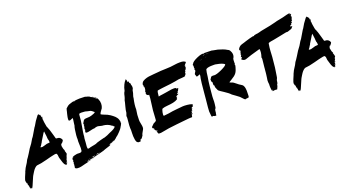

<svg xmlns="http://www.w3.org/2000/svg" viewBox="-84 -1428 3991 2202"><g transform="rotate(-20 1911.5 -327.5)"><path d="M398.1 -649.5Q397.1 -646.7 393.3 -645.7Q393.3 -648.6 396.2 -650.5Q396.2 -650.5 397.1 -650.5ZM514.3 -252.4ZM517.1 -255.2Q516.2 -254.3 514.3 -252.4V-254.3Q514.3 -254.3 515.2 -256.2Q516.2 -256.2 517.1 -255.2ZM512.4 -70.5Q513.3 -69.5 513.3 -67.6H511.4Q511.4 -68.6 512.4 -70.5ZM496.2 -18.1ZM496.2 -17.1Q496.2 -17.1 496.2 -17.1ZM495.2 -24.8Q496.2 -23.8 496.2 -21Q496.2 -18.1 496.2 -17.1H494.3L495.2 -19Q496.2 -23.8 495.2 -24.8ZM496.2 -17.1ZM12.4 112.4ZM12.4 112.4Q13.3 112.4 13.3 110.5Q14.3 112.4 12.4 112.4ZM0 108.6Q3.8 106.7 4.8 106.7Q4.8 107.6 4.3 108.1Q3.8 108.6 2.9 109.5L1.9 110.5ZM521.9 -168.6Q519 -168.6 517.1 -166.7Q527.6 -139 529.5 -121.9Q516.2 -111.4 521 -99L519 -98.1L518.1 -101.9Q509.5 -95.2 518.1 -91.4Q518.1 -90.5 515.2 -88.1Q512.4 -85.7 512.4 -82.9Q508.6 -84.8 510.5 -83.8Q507.6 -79 509 -70Q510.5 -61 509.5 -59Q506.7 -58.1 502.9 -68.6Q499 -65.7 499.5 -62.4Q500 -59 502.4 -53.8Q504.8 -48.6 504.8 -46.7Q500 -45.7 498.1 -47.6Q503.8 -30.5 502.9 -29.5L501.9 -28.6Q498.1 -37.1 491.4 -41Q497.1 -31.4 491.4 -18.1Q490.5 -17.1 490.5 -11.4Q490.5 -6.7 484.8 -9.5Q482.9 -10.5 483.3 -10Q483.8 -9.5 483.3 -8.1Q482.9 -6.7 482.9 -5.7Q469.5 -10.5 459.5 -29Q449.5 -47.6 441.4 -78.1Q433.3 -108.6 430.5 -114.3Q428.6 -121.9 428.6 -131Q428.6 -140 427.1 -147.6Q425.7 -155.2 420 -164.8Q411.4 -168.6 398.1 -166.7Q384.8 -164.8 361.9 -159Q339 -153.3 337.1 -153.3Q322.9 -149.5 284.8 -139.5Q246.7 -129.5 217.1 -123.8Q187.6 -118.1 162.9 -116.2Q157.1 -114.3 151.9 -111Q146.7 -107.6 141.9 -103.8Q137.1 -100 131.4 -93.8Q125.7 -87.6 121.9 -83.3Q118.1 -79 112.9 -71Q107.6 -62.9 104.8 -58.6Q101.9 -54.3 96.2 -44.8Q90.5 -35.2 89 -32.9Q87.6 -30.5 81.9 -21Q76.2 -11.4 76.2 -9.5Q66.7 8.6 50 51Q33.3 93.3 21 112.4V111.4Q21 110.5 21 109.5Q20 112.4 18.1 112.4Q21 107.6 18.1 106.7Q17.1 107.6 15.2 107.6Q15.2 101.9 15.2 102.9H13.3Q12.4 102.9 12.4 106.7L11.4 110.5Q7.6 110.5 7.6 112.4Q3.8 110.5 6.7 107.6Q9.5 104.8 9.5 101.9Q4.8 105.7 1 106.7Q-1 101 1.9 94.3Q-1.9 94.3 -1 98.1Q-3.8 97.1 -1 83.8Q-2.9 83.8 -3.8 83.8Q-1.9 81.9 -1.9 78.1Q-1.9 77.1 -3.8 79L-5.7 80Q-7.6 79 -4.3 73.3Q-1 67.6 -4.8 66.7Q-4.8 68.6 -5.7 69.5Q-6.7 70.5 -8.6 70.5Q-8.6 69.5 -7.6 69Q-6.7 68.6 -6.7 67.6Q-7.6 65.7 -9.5 67.6Q-9.5 63.8 -7.6 61Q-7.6 60 -9 60.5Q-10.5 61 -10.5 60Q-10.5 57.1 -11.9 49.5Q-13.3 41.9 -9.5 37.1L-11.4 38.1Q-13.3 39 -13.3 38.1V34.3Q-15.2 34.3 -18.1 37.1Q-19 35.2 -18.1 31.4L-17.1 30.5Q-21 29.5 -21 21Q-21 12.4 -21.9 12.4Q-33.3 9.5 4.8 -76.2Q11.4 -89.5 10.5 -92.4Q32.4 -141.9 46.7 -160Q62.9 -181.9 79 -217.1Q94.3 -236.2 119.5 -276.7Q144.8 -317.1 151.4 -328.6L185.7 -375.2L215.2 -424.8Q219 -430.5 220 -430.5L230.5 -444.8Q256.2 -485.7 257.1 -489.5Q261.9 -496.2 273.8 -517.6Q285.7 -539 294.3 -548.6L324.8 -600Q347.6 -630.5 351.4 -636.2Q363.8 -656.2 374.3 -661.9Q373.3 -656.2 374.3 -655.2Q375.2 -656.2 376.7 -660Q378.1 -663.8 381.9 -662.9Q381.9 -657.1 381.9 -656.2Q381.9 -655.2 383.3 -653.3Q384.8 -651.4 388.6 -653.3Q391.4 -648.6 391.4 -645.7Q390.5 -642.9 390.5 -641.9Q392.4 -641 395.2 -642.9H397.1Q397.1 -638.1 398.1 -638.1Q399 -639 401 -640Q401 -635.2 400 -631.4L399 -630.5Q398.1 -629.5 398.6 -627.6Q399 -625.7 401 -622.9Q402.9 -620 402.9 -619Q401.9 -618.1 401 -617.1Q406.7 -615.2 407.6 -621.9H408.6H409.5Q407.6 -606.7 402.9 -584.8Q403.8 -585.7 405.7 -588.6L406.7 -590.5Q405.7 -578.1 409 -553.8Q412.4 -529.5 416.2 -510.5L420 -492.4L427.6 -478.1Q428.6 -476.2 429 -473.8Q429.5 -471.4 430 -469.5Q430.5 -467.6 430.5 -466.7Q433.3 -464.8 441.4 -438.6Q449.5 -412.4 457.6 -383.3Q465.7 -354.3 466.7 -351Q467.6 -347.6 468.6 -343.8Q469.5 -340 470 -338.1Q470.5 -336.2 471.9 -334.3Q473.3 -332.4 476.2 -331.4Q479 -330.5 483.8 -330.5Q501 -330.5 510.5 -325.7Q533.3 -314.3 540 -289.5Q541 -286.7 533.3 -276.2L532.4 -274.3L531.4 -272.4L529.5 -270.5Q520 -258.1 518.1 -257.1Q517.1 -259 513.3 -259Q511.4 -250.5 509.5 -249.5Q501 -247.6 505.7 -235.2Q503.8 -234.3 501.9 -234.3Q502.9 -231.4 508.6 -201Q509.5 -195.2 511.4 -190Q513.3 -184.8 516.7 -178.6Q520 -172.4 521.9 -168.6ZM386.7 -345.7H385.7Q383.8 -349.5 382.9 -355.7Q381.9 -361.9 381.4 -367.6Q381 -373.3 380.5 -379.5Q380 -385.7 380 -389.5V-392.4L375.2 -429.5Q373.3 -445.7 372.4 -455.2Q369.5 -454.3 361 -442.4Q352.4 -430.5 345.7 -417.1L338.1 -404.8Q314.3 -363.8 306.7 -354.3L307.6 -352.4Q303.8 -346.7 295.7 -334.3Q287.6 -321.9 283.8 -314.3Q282.9 -312.4 280.5 -310.5Q278.1 -308.6 276.7 -306.7Q275.2 -304.8 273.8 -301.9Q272.4 -299 272.4 -296.2Q288.6 -293.3 298.1 -294.8Q307.6 -296.2 326.7 -302.4Q345.7 -308.6 353.3 -310.5Q359 -311.4 364.3 -311.4Q369.5 -311.4 372.9 -311.9Q376.2 -312.4 379 -312.4Q381.9 -312.4 383.8 -312.9Q385.7 -313.3 387.1 -313.8Q388.6 -314.3 389.5 -315.2Q390.5 -316.2 389 -329Q387.6 -341.9 386.7 -345.7ZM401 -611.4Q401 -613.3 401.9 -615.2H401Q400 -613.3 400 -611.4ZM426.7 -474.3Q426.7 -471.4 428.6 -471.4Q427.6 -473.3 426.7 -474.3ZM476.2 -11.4V-13.3Q475.2 -15.2 475.2 -16.2Q474.3 -18.1 472.4 -16.2ZM483.8 -12.4Q487.6 -13.3 484.8 -17.1H480Q480 -14.3 483.8 -12.4Z M1035.2 -634.3Q1036.2 -636.2 1033.3 -636.2Q1034.3 -635.2 1035.2 -634.3ZM992.4 -657.1Q993.3 -656.2 994.3 -656.2Q994.3 -657.1 992.4 -657.1ZM999 -652.4Q998.1 -653.3 997.1 -654.3Q998.1 -653.3 999 -652.4ZM1014.3 -642.9 1012.4 -643.8Q1012.4 -643.8 1014.3 -642.9ZM1033.3 -637.1H1031.4Q1031.4 -637.1 1033.3 -636.2ZM1001.9 -652.4H1001Q1001 -652.4 1001.9 -651.4ZM982.9 -660Q981 -661.9 980 -661Q981 -661 982.9 -660ZM1235.2 -243.8H1236.2Q1236.2 -244.8 1236.2 -245.7ZM1237.1 -248.6Q1237.1 -248.6 1237.1 -246.7H1236.2ZM1137.1 -240Q1137.1 -239 1141 -235.7Q1144.8 -232.4 1144.8 -231.4Q1143.8 -232.4 1141.4 -234.8Q1139 -237.1 1138.1 -237.1ZM1061 -607.6Q1061.9 -607.6 1061 -608.6Q1061 -608.6 1061 -607.6ZM1063.8 -607.6Q1061 -607.6 1061 -610.5Q1062.9 -609.5 1063.8 -607.6ZM1031.4 -637.1H1029.5Q1028.6 -638.1 1027.6 -639Q1026.7 -640 1025.7 -641Q1032.4 -641 1031.4 -637.1ZM1067.6 -601.9Q1064.8 -601.9 1065.7 -604.8Q1068.6 -603.8 1067.6 -601.9ZM1065.7 -605.7Q1065.7 -605.7 1064.8 -605.7L1063.8 -606.7Q1063.8 -604.8 1065.7 -605.7ZM795.2 30.5H796.2V28.6Q793.3 28.6 787.6 30.5Q790.5 34.3 795.2 30.5ZM801.9 27.6Q801.9 27.6 801 28.6V29.5Q802.9 29.5 803.8 29.5V28.6Q802.9 27.6 801.9 27.6ZM781 30.5Q781 30.5 780 30.5Q779 31.4 779 32.4Q779 32.4 784.8 31.4V30.5Q783.8 29.5 782.9 30Q781.9 30.5 781 30.5ZM816.2 26.7Q811.4 27.6 810.5 25.7Q815.2 25.7 819 23.8L817.1 24.8ZM842.9 18.1Q847.6 18.1 848.6 17.1L845.7 16.2ZM1042.9 -630.5 1043.8 -629.5Q1045.7 -628.6 1045.7 -626.7Q1043.8 -626.7 1042.9 -630.5ZM1039 -632.4Q1043.8 -632.4 1042.9 -630.5Q1040 -628.6 1039 -632.4ZM1017.1 -641.9Q1017.1 -641.9 1018.1 -641ZM769.5 32.4Q770.5 33.3 772.9 32.4Q775.2 31.4 776.2 31.4Q775.2 30.5 773.3 30.5Q770.5 32.4 769.5 32.4ZM1015.2 -642.9Q1015.2 -642.9 1017.1 -641.9ZM1034.3 -55.2Q1053.3 -64.8 1054.3 -63.8Q1043.8 -57.1 1034.3 -55.2ZM1062.9 -64.8Q1068.6 -70.5 1073.3 -70.5Q1069.5 -66.7 1062.9 -64.8ZM1134.3 -110.5 1135.2 -111.4H1133.3Q1133.3 -111.4 1133.3 -110.5ZM1157.1 -129.5Q1157.1 -130.5 1158.1 -130.5Q1158.1 -130.5 1157.1 -129.5ZM1161.9 -133.3H1162.9Q1162.9 -134.3 1161.9 -134.3ZM1153.3 -124.8Q1153.3 -125.7 1153.3 -126.7H1152.4Q1152.4 -126.7 1153.3 -124.8ZM1159 -131.4H1160Q1160 -131.4 1160 -132.4ZM565.7 12.4Q559 11.4 566.7 7.6Q568.6 6.7 570.5 5.7Q569.5 3.8 568.6 5.7Q567.6 0 568.1 -1.4Q568.6 -2.9 571 -6.2Q573.3 -9.5 574.3 -11.4Q573.3 -12.4 570.5 -11.4Q570.5 -11.4 570.5 -12.4Q570.5 -13.3 569.5 -13.3Q567.6 -13.3 565.7 -16.2Q570.5 -19 566.7 -21.9Q575.2 -26.7 576.2 -30.5H571.4Q570.5 -38.1 569.5 -38.1Q567.6 -41 568.6 -42.4Q569.5 -43.8 572.4 -42.9Q572.4 -45.7 569.5 -52.4Q572.4 -52.4 574.3 -52.9Q576.2 -53.3 577.1 -55.2Q573.3 -57.1 573.3 -59Q574.3 -59 579 -60.5Q583.8 -61.9 586.7 -63.3Q589.5 -64.8 590.5 -65.7Q581.9 -67.6 583.8 -71.4Q589.5 -70.5 603.3 -75.7Q617.1 -81 623.8 -80Q631.4 -83.8 644.3 -83.8Q657.1 -83.8 668.1 -82.9Q679 -81.9 688.6 -86.2Q698.1 -90.5 700 -101Q704.8 -124.8 701.9 -171.4Q699 -218.1 702.9 -241Q701 -253.3 703.8 -287.6Q706.7 -321.9 712.4 -355.2Q718.1 -388.6 722.9 -397.1Q723.8 -409.5 727.1 -431Q730.5 -452.4 732.4 -467.1Q734.3 -481.9 733.3 -487.6Q725.7 -485.7 716.2 -480.5Q706.7 -475.2 699.5 -473.3Q692.4 -471.4 681.9 -472.4Q679 -479 678.6 -487.6Q678.1 -496.2 680 -506.7Q681.9 -517.1 683.3 -525.7Q684.8 -534.3 687.6 -545.2Q690.5 -556.2 691.4 -561Q694.3 -566.7 695.7 -577.1Q697.1 -587.6 699 -592.4Q705.7 -611.4 704.8 -613.3Q708.6 -616.2 717.6 -625.2Q726.7 -634.3 733.8 -639Q741 -643.8 749.5 -647.6Q797.1 -665.7 823.8 -665.7Q816.2 -664.8 801 -656.2Q804.8 -656.2 815.2 -660Q825.7 -663.8 826.7 -665.7Q839 -668.6 883.8 -670.5Q893.3 -671.4 912.9 -669.5Q932.4 -667.6 943.8 -668.6Q949.5 -669.5 958.1 -665.2Q966.7 -661 972.4 -661.9V-661Q977.1 -661.9 1004.8 -648.6Q1002.9 -645.7 1010 -641.9Q1017.1 -638.1 1021.9 -637.1Q1021.9 -638.1 1020.5 -639Q1019 -640 1018.1 -641Q1021 -639 1028.1 -633.8Q1035.2 -628.6 1040 -625.7L1041 -627.6Q1041.9 -621.9 1046.2 -621.4Q1050.5 -621 1050.5 -618.1Q1050.5 -618.1 1047.6 -618.1Q1050.5 -617.1 1057.1 -610Q1063.8 -602.9 1063.8 -600Q1063.8 -600 1062.9 -600Q1064.8 -600 1066.7 -597.1Q1066.7 -599 1066.7 -601Q1067.6 -601 1072.4 -597.1Q1068.6 -604.8 1058.1 -614.3Q1058.1 -614.3 1058.1 -613.3Q1058.1 -612.4 1057.1 -612.4Q1059 -613.3 1061 -610.5Q1061 -610.5 1059 -609.5L1058.1 -610.5L1057.1 -612.4Q1055.2 -611.4 1053.3 -613.3Q1054.3 -613.3 1054.3 -615.2L1056.2 -613.3Q1056.2 -614.3 1056.2 -615.2Q1056.2 -615.2 1056.2 -615.2H1057.1Q1057.1 -615.2 1056.2 -616.2Q1056.2 -616.2 1055.2 -616.2Q1054.3 -615.2 1052.4 -615.7Q1050.5 -616.2 1050.5 -618.1Q1052.4 -618.1 1055.2 -616.2Q1048.6 -621.9 1045.7 -626.7Q1071.4 -615.2 1084.3 -587.6Q1097.1 -560 1096.7 -531Q1096.2 -501.9 1084.8 -478.1Q1081 -472.4 1072.4 -461Q1063.8 -449.5 1057.1 -439Q1050.5 -428.6 1048.6 -418.1Q1058.1 -410.5 1081 -401.9Q1103.8 -393.3 1121 -385.7Q1156.2 -367.6 1176.2 -350.5Q1191.4 -338.1 1198.1 -331.9Q1204.8 -325.7 1214.3 -312.9Q1223.8 -300 1227.6 -287.6Q1232.4 -274.3 1233.3 -266.7Q1234.3 -259 1233.3 -252.4Q1232.4 -245.7 1232.4 -241.9H1234.3Q1234.3 -238.1 1231.4 -233.3Q1228.6 -228.6 1226.7 -225.7Q1224.8 -222.9 1225.7 -221.9Q1221.9 -217.1 1217.6 -209Q1213.3 -201 1210 -195.2Q1206.7 -189.5 1199.5 -180Q1192.4 -170.5 1183.8 -161.9L1173.3 -150.5Q1162.9 -139 1148.6 -126.2Q1134.3 -113.3 1126.7 -109.5L1125.7 -108.6Q1121.9 -105.7 1121 -102.9Q1094.3 -80 1079 -73.3Q1081 -79 1088.6 -81L1082.9 -80Q1097.1 -87.6 1099 -90.5Q1092.4 -87.6 1081.4 -81.4Q1070.5 -75.2 1060.5 -70Q1050.5 -64.8 1042.9 -63.8Q1046.7 -62.9 1046.7 -66.7Q1038.1 -65.7 1024.8 -55.2Q1027.6 -55.2 1032.4 -55.2V-54.3Q1026.7 -55.2 1023.8 -49.5Q1033.3 -53.3 1038.1 -53.3V-52.4Q1026.7 -42.9 999 -35.7Q971.4 -28.6 961.9 -23.8Q944.8 -14.3 884.8 0Q869.5 4.8 810 18.6Q750.5 32.4 750.5 30.5Q730.5 29.5 721 39Q718.1 39 717.1 39V40Q725.7 41.9 741.4 36.7Q757.1 31.4 764.8 34.3Q757.1 39 739.5 41.4Q721.9 43.8 715.2 46.7Q730.5 46.7 730.5 47.6Q721.9 47.6 693.3 55.2Q664.8 62.9 639 69Q613.3 75.2 589 72.9Q564.8 70.5 561 56.2Q561.9 54.3 562.4 51.9Q562.9 49.5 563.3 48.1Q563.8 46.7 564.3 43.8Q564.8 41 565.7 39Q563.8 39 561.9 38.1Q561.9 36.2 563.3 34.8Q564.8 33.3 565.7 31.9Q566.7 30.5 567.6 30.5Q562.9 29.5 566.7 26.7Q561.9 21.9 569.5 16.2Q563.8 16.2 565.7 12.4ZM1079 -585.7Q1079 -586.7 1077.1 -588.6Q1077.1 -585.7 1079 -585.7ZM568.6 2.9Q569.5 3.8 570.5 3.8ZM570.5 1Q571.4 1 571.4 1.9Q571.4 1.9 570.5 1ZM670.5 45.7V44.8Q672.4 43.8 673.3 44.8Q672.4 46.7 670.5 45.7ZM683.8 43.8V42.9Q684.8 41.9 684.8 42.9Q685.7 44.8 683.8 43.8ZM690.5 49.5V48.6L695.2 49.5Q693.3 50.5 690.5 49.5ZM698.1 41Q697.1 42.9 695.2 43.8Q692.4 42.9 693.3 40ZM693.3 27.6Q695.2 26.7 698.1 26.7Q696.2 28.6 693.3 27.6ZM699 41Q700 41 703.8 40Q703.8 40 708.6 39Q710.5 40 710.5 41Q701.9 48.6 699 41ZM703.8 26.7Q710.5 28.6 712.4 23.8Q710.5 24.8 707.6 24.8Q703.8 25.7 703.8 26.7ZM712.4 41V39H715.2Q715.2 41 712.4 41ZM734.3 21.9Q728.6 23.8 726.7 23.8Q729.5 20 734.3 21ZM738.1 22.9Q740 21.9 743.3 21Q746.7 20 748.6 18.1Q739 18.1 737.1 22.9ZM1032.4 -291.4 1029.5 -292.4Q1030.5 -291.4 1032.4 -290.5ZM926.7 -666.7Q931.4 -667.6 935.2 -666.7Q931.4 -663.8 926.7 -665.7ZM881.9 -667.6Q887.6 -669.5 891.4 -668.6V-667.6Q886.7 -667.6 881.9 -667.6ZM869.5 -665.7Q872.4 -670.5 879 -668.6Q876.2 -663.8 869.5 -665.7ZM865.7 -667.6Q866.7 -668.6 867.6 -667.6Q867.6 -665.7 865.7 -666.7ZM855.2 -665.7H857.1Q855.2 -661 850.5 -664.8Q851.4 -664.8 852.9 -665.2Q854.3 -665.7 855.2 -665.7ZM843.8 -664.8 845.7 -663.8Q844.8 -663.8 843.8 -662.9ZM794.3 -654.3 800 -655.2Q800 -654.3 796.2 -653.3Q792.4 -652.4 791.4 -653.3ZM755.2 20Q756.2 19 758.1 19Q760 19 761.9 19Q764.8 18.1 764.8 17.1Q757.1 11.4 754.3 20ZM766.7 16.2Q765.7 16.2 764.8 15.2Q768.6 13.3 773.3 14.3Q770.5 16.2 766.7 16.2ZM820 7.6Q819 9.5 816.2 9.5Q820 10.5 823.8 7.6V6.7Q825.7 6.7 824.8 5.7Q814.3 0 776.2 14.3Q790.5 10.5 798.1 11.4Q798.1 12.4 798.1 13.3Q801 13.3 810 10.5Q819 7.6 820 7.6ZM792.4 7.6Q793.3 3.8 800 5.7Q797.1 8.6 792.4 7.6ZM811.4 2.9Q811.4 1 814.3 1.9ZM828.6 4.8Q831.4 4.8 833.3 5.7L832.4 6.7Q831.4 7.6 830.5 7.6Q829.5 7.6 828.6 4.8ZM828.6 0Q834.3 -3.8 840 -2.9V-1.9Q838.1 -1.9 834.8 -0.5Q831.4 1 828.6 0ZM830.5 3.8Q830.5 -1 841 0Q838.1 5.7 830.5 3.8ZM835.2 5.7Q836.2 5.7 837.1 5.7L838.1 6.7Q838.1 6.7 841.9 3.8Q838.1 2.9 835.2 5.7ZM860 -6.7Q860 -5.7 855.2 -3.3Q850.5 -1 846.2 0.5Q841.9 1.9 841 2.9Q843.8 2.9 853.3 1.9Q854.3 0 850.5 0Q868.6 -1.9 870.5 -3.8H872.4Q888.6 -7.6 889.5 -8.6Q885.7 -9.5 882.9 -9.5Q882.9 -8.6 884.8 -8.6Q881 -9.5 875.7 -8.1Q870.5 -6.7 866.7 -5.7Q862.9 -4.8 861.9 -4.8Q861.9 -4.8 867.6 -6.7Q873.3 -8.6 874.3 -10.5Q857.1 -9.5 845.7 -3.8Q847.6 -3.8 852.4 -5.2Q857.1 -6.7 860 -6.7ZM891.4 -8.6Q894.3 -9.5 895.2 -10.5Q892.4 -11.4 890.5 -9.5Q891.4 -9.5 891.4 -8.6ZM903.8 -14.3Q901 -11.4 897.1 -12.4Q900 -16.2 903.8 -14.3ZM903.8 -18.1Q901.9 -17.1 901 -18.1Q901.9 -20 903.8 -19ZM909.5 -19H907.6Q908.6 -21.9 911.4 -21Q910.5 -20 909.5 -19ZM921 -19Q918.1 -17.1 915.2 -18.1Q917.1 -21 921 -20ZM940 -28.6Q937.1 -28.6 931.9 -27.1Q926.7 -25.7 924.8 -25.7Q926.7 -25.7 929 -25.7Q931.4 -25.7 934.8 -27.1Q938.1 -28.6 940 -28.6ZM954.3 -32.4Q949.5 -29.5 944.8 -30.5Q948.6 -34.3 954.3 -32.4ZM962.9 -31.4H961Q961.9 -34.3 963.8 -32.4ZM974.3 -35.2H973.3Q973.3 -37.1 975.2 -37.1Q975.2 -37.1 975.2 -37.1ZM980 -41H978.1Q979 -43.8 982.9 -42.9Q981.9 -42.9 980 -41ZM994.3 -41.9Q993.3 -41.9 991.4 -41Q989.5 -40 987.6 -41Q987.6 -41.9 989.5 -42.9Q986.7 -41.9 986.7 -44.8Q988.6 -44.8 992.4 -44.8Q991.4 -43.8 990.5 -43.8Q992.4 -43.8 995.2 -43.8ZM999 -46.7Q998.1 -47.6 995.2 -44.8Q997.1 -44.8 999 -46.7ZM1007.6 -49.5 1004.8 -47.6Q1004.8 -47.6 1005.7 -49.5Q1002.9 -47.6 1000 -47.6Q1001.9 -49.5 1003.8 -49.5Q1005.7 -49.5 1007.6 -50.5Q1009.5 -51.4 1010.5 -52.4Q1012.4 -51.4 1014.3 -51.4Q1009.5 -49.5 1007.6 -49.5ZM1071.4 -181Q1142.9 -208.6 1152.4 -230.5Q1149.5 -231.4 1139 -241.9Q1140 -241.9 1141 -241.9Q1138.1 -244.8 1135.2 -246.7H1134.3Q1132.4 -247.6 1131 -248.6Q1129.5 -249.5 1127.6 -249.5Q1089.5 -282.9 1025.7 -288.6Q1026.7 -287.6 1026.7 -286.7Q1018.1 -289.5 1002.4 -292.4Q986.7 -295.2 979 -298.1Q969.5 -301 954.3 -298.6Q939 -296.2 926.7 -290.5Q917.1 -291.4 898.1 -287.6Q879 -283.8 863.3 -279.5Q847.6 -275.2 832.4 -274.8Q817.1 -274.3 815.2 -281.9Q815.2 -281.9 815.2 -282.9Q815.2 -283.8 816.2 -284.8Q815.2 -285.7 814.3 -285.7Q813.3 -285.7 812.4 -286.7Q814.3 -287.6 816.2 -293.3Q818.1 -299 819.5 -306.2Q821 -313.3 821.9 -315.2Q819 -316.2 818.1 -319Q817.1 -321.9 818.1 -325.7Q819 -329.5 820 -332.9Q821 -336.2 822.4 -340Q823.8 -343.8 823.8 -345.7Q825.7 -345.7 825.7 -347.6Q823.8 -348.6 823.8 -349.5Q824.8 -350.5 825.7 -351.4Q822.9 -352.4 823.8 -355.2Q825.7 -357.1 826.7 -357.1Q821.9 -359 822.9 -361Q823.8 -362.9 827.6 -365.7L830.5 -369.5Q828.6 -371.4 825.7 -377.1Q827.6 -378.1 827.6 -379Q823.8 -382.9 826.7 -388.6Q829.5 -394.3 833.3 -399Q832.4 -401.9 832.4 -402.9Q832.4 -403.8 836.2 -405.7L841 -408.6Q841 -419 851 -424.8Q861 -430.5 872.4 -431.4Q883.8 -432.4 899.5 -432.9Q915.2 -433.3 920 -434.3Q943.8 -438.1 971.4 -449.5Q972.4 -449.5 978.1 -452.4Q983.8 -455.2 988.6 -458.1Q993.3 -461 994.3 -464.8Q990.5 -467.6 982.4 -474.3Q974.3 -481 969.5 -485.2Q964.8 -489.5 956.2 -493.3Q947.6 -497.1 941 -497.1Q931.4 -498.1 914.3 -502.9Q898.1 -508.6 884.8 -509.5Q839 -515.2 820 -506.7Q818.1 -505.7 817.1 -495.2Q817.1 -493.3 811.4 -426.7Q809.5 -405.7 800.5 -359Q791.4 -312.4 791.4 -306.7L789.5 -294.3Q787.6 -282.9 785.7 -266.2Q783.8 -249.5 783.8 -240Q780 -229.5 779 -204.3Q778.1 -179 777.1 -173.3Q768.6 -116.2 776.2 -96.2Q781.9 -96.2 785.7 -96.2Q789.5 -96.2 791 -96.7Q792.4 -97.1 794.8 -97.6Q797.1 -98.1 798.6 -98.6Q800 -99 803.8 -100.5Q807.6 -101.9 813.3 -102.9Q821.9 -104.8 835.7 -107.6Q849.5 -110.5 859 -111.9Q868.6 -113.3 881 -117.1Q893.3 -121 902.9 -126.7Q909.5 -129.5 949 -140Q988.6 -150.5 990.5 -150.5Q994.3 -148.6 1015.7 -157.1Q1037.1 -165.7 1039 -165.7Q1050.5 -172.4 1071.4 -181ZM830.5 -358.1Q827.6 -358.1 826.7 -359Q829.5 -359 830.5 -358.1Z M1499 -606.7Q1498.1 -602.9 1498.1 -596.7Q1498.1 -590.5 1498.6 -584.8Q1499 -579 1498.1 -573.3Q1497.1 -569.5 1495.2 -566.7Q1486.7 -554.3 1483.8 -529.5Q1482.9 -520 1474.8 -497.6Q1466.7 -475.2 1467.6 -462.9Q1449.5 -383.8 1451.4 -331.4Q1439 -265.7 1440 -205.7Q1440 -196.2 1441 -186.7Q1441.9 -177.1 1447.1 -153.3Q1452.4 -129.5 1452.4 -112.4Q1452.4 -95.2 1442.9 -81L1441.9 -80Q1419 -42.9 1417.1 -25.7Q1416.2 -21.9 1407.6 -11.9Q1399 -1.9 1398.1 4.8L1396.2 2.9L1394.3 1.9V4.8L1395.2 7.6Q1393.3 8.6 1391.4 5.7Q1391.4 2.9 1388.6 0Q1387.6 1.9 1388.6 5.2Q1389.5 8.6 1388.1 9.5Q1386.7 10.5 1382.4 10Q1378.1 9.5 1378.1 10.5Q1378.1 11.4 1377.6 17.1Q1377.1 22.9 1375.7 27.1Q1374.3 31.4 1369.5 32.4Q1364.8 33.3 1354.8 31.9Q1344.8 30.5 1341 31.4L1341.9 30.5Q1341.9 29.5 1341 28.6Q1323.8 24.8 1317.6 -14.8Q1311.4 -54.3 1313.8 -92.4Q1316.2 -130.5 1313.3 -152.4Q1311.4 -174.3 1319 -244.8Q1323.8 -281.9 1320 -298.1Q1330.5 -323.8 1332.4 -333.3Q1333.3 -360 1346.7 -407.6Q1360 -455.2 1362.9 -475.2Q1366.7 -482.9 1369.5 -491.4Q1372.4 -500 1374.8 -507.6Q1377.1 -515.2 1379 -524.3Q1381 -533.3 1382.9 -541.4Q1384.8 -549.5 1388.6 -557.6Q1392.4 -565.7 1396.2 -571.4Q1396.2 -572.4 1397.1 -572.4Q1397.1 -574.3 1399 -577.1Q1401 -589.5 1407.6 -611.4Q1409.5 -617.1 1411.4 -621Q1420 -645.7 1432.4 -665.7Q1444.8 -685.7 1451.4 -689.5Q1455.2 -693.3 1456.2 -698.1Q1458.1 -698.1 1459 -693.3L1460 -689.5Q1460 -690.5 1461 -687.6Q1462.9 -682.9 1463.8 -682.9Q1464.8 -677.1 1462.4 -669.5Q1460 -661.9 1466.7 -657.1Q1466.7 -660 1468.6 -663.8Q1470.5 -667.6 1469.5 -669.5Q1474.3 -668.6 1473.3 -664.8L1476.2 -661.9L1479 -659Q1478.1 -653.3 1480 -651.4Q1481.9 -649.5 1480 -644.8L1483.8 -641.9H1482.9Q1485.7 -641 1485.7 -639Q1487.6 -637.1 1488.6 -634.3Q1491.4 -635.2 1493.3 -636.2Q1492.4 -631.4 1491.4 -628.6Q1492.4 -622.9 1493.3 -614.3Q1493.3 -610.5 1494.3 -604.8Q1496.2 -605.7 1499 -606.7Z M2144.8 -609.5Q2154.3 -609.5 2155.2 -604.8Q2155.2 -603.8 2152.9 -602.9Q2150.5 -601.9 2147.1 -601Q2143.8 -600 2142.9 -599Q2141.9 -598.1 2147.6 -590.5Q2154.3 -582.9 2150.5 -581Q2145.7 -581 2141 -573.3Q2143.8 -569.5 2142.9 -567.6Q2141.9 -565.7 2139.5 -565.7Q2137.1 -565.7 2133.8 -564.8Q2130.5 -563.8 2129.5 -561.9H2133.3L2131.4 -560L2129.5 -557.1Q2130.5 -556.2 2131.9 -556.2Q2133.3 -556.2 2134.3 -552.4Q2128.6 -548.6 2121 -531.4L2125.7 -528.6Q2121.9 -526.7 2121 -521Q2120 -515.2 2117.6 -511Q2115.2 -506.7 2108.6 -505.7Q2108.6 -501.9 2110.5 -498.1Q2096.2 -493.3 2067.6 -491.4Q2039 -489.5 2026.7 -488.6Q1988.6 -480 1919 -470.5Q1902.9 -468.6 1872.4 -465.2Q1841.9 -461.9 1818.1 -459Q1794.3 -456.2 1783.8 -454.3Q1780 -453.3 1772.4 -452.4Q1764.8 -451.4 1761 -450.5Q1757.1 -449.5 1755.2 -446.7Q1750.5 -441 1744.8 -381Q1760 -385.7 1793.8 -389.5Q1827.6 -393.3 1838.1 -396.2Q1917.1 -412.4 1954.3 -408.6Q1966.7 -406.7 1962.9 -401Q1961 -398.1 1958.1 -396.2Q1973.3 -402.9 1981 -396.2Q1987.6 -394.3 1988.1 -392.4Q1988.6 -390.5 1986.2 -388.1Q1983.8 -385.7 1981.4 -381.9Q1979 -378.1 1979 -375.2Q1979 -371.4 1976.2 -369Q1973.3 -366.7 1971 -365.2Q1968.6 -363.8 1966.7 -361.9Q1964.8 -360 1967.6 -359Q1973.3 -352.4 1969.5 -351.4Q1965.7 -350.5 1959 -347.6Q1952.4 -344.8 1952.4 -340Q1954.3 -338.1 1961.9 -336.2Q1969.5 -334.3 1965.7 -331.4Q1961 -327.6 1943.8 -320Q1932.4 -313.3 1931.9 -311Q1931.4 -308.6 1942.9 -304.8L1937.1 -300Q1936.2 -300 1934.3 -298.6Q1932.4 -297.1 1930.5 -296.2Q1930.5 -295.2 1933.8 -293.3Q1937.1 -291.4 1937.1 -289.5Q1936.2 -289.5 1934.8 -289Q1933.3 -288.6 1931.4 -287.6L1929.5 -286.7Q1930.5 -284.8 1931.4 -282.9Q1932.4 -281.9 1932.4 -281Q1907.6 -264.8 1874.8 -258.1Q1841.9 -251.4 1803.3 -248.6Q1764.8 -245.7 1741 -237.1Q1731.4 -233.3 1723.8 -196.7Q1716.2 -160 1724.8 -153.3Q1791.4 -159 1837.1 -168.6Q1846.7 -169.5 1895.2 -174.8Q1943.8 -180 1964.3 -181.4Q1984.8 -182.9 2019 -179.5Q2053.3 -176.2 2077.1 -166.7Q2080 -163.8 2079.5 -160Q2079 -156.2 2077.1 -153.8Q2075.2 -151.4 2074.3 -147.6Q2073.3 -143.8 2074.3 -140Q2057.1 -137.1 2054.3 -135.2Q2058.1 -134.3 2061.9 -133.3Q2061 -132.4 2058.1 -131.4Q2052.4 -127.6 2052.9 -127.1Q2053.3 -126.7 2058.6 -125.7Q2063.8 -124.8 2067.6 -123.8Q2064.8 -121.9 2055.2 -122.9Q2047.6 -113.3 2055.2 -101Q2042.9 -101.9 2039 -90.5Q2039 -88.6 2039.5 -88.1Q2040 -87.6 2042.9 -87.1Q2045.7 -86.7 2047.6 -85.7Q2047.6 -84.8 2042.9 -82.9Q2038.1 -81 2039 -77.1L2031.4 -72.4L2030.5 -70.5Q2033.3 -70.5 2037.1 -68.6Q2042.9 -66.7 2044.8 -66.7L2043.8 -65.7Q2039 -57.1 2029.5 -58.1Q2029.5 -54.3 2028.6 -48.6Q2026.7 -32.4 2024.8 -30Q2022.9 -27.6 2012.4 -27.6Q2008.6 -27.6 2000 -27.6Q1991.4 -27.6 1982.9 -26.7Q1955.2 -23.8 1902.9 -18.6Q1850.5 -13.3 1825.7 -10.5Q1708.6 1.9 1671.4 11.4Q1623.8 22.9 1597.1 18.1Q1596.2 17.1 1595.7 13.3Q1595.2 9.5 1593.3 5.7Q1591.4 1.9 1587.6 1Q1586.7 -1.9 1593.3 -5.7Q1592.4 -6.7 1588.1 -8.1Q1583.8 -9.5 1583.3 -10Q1582.9 -10.5 1584.3 -11.4Q1585.7 -12.4 1588.1 -13.3Q1590.5 -14.3 1592.9 -15.2Q1595.2 -16.2 1596.7 -17.6Q1598.1 -19 1597.1 -21Q1587.6 -22.9 1581.9 -26.7Q1576.2 -30.5 1574.8 -34.8Q1573.3 -39 1570 -43.8Q1566.7 -48.6 1562.9 -49.5Q1561 -50.5 1564.8 -51.4Q1566.7 -52.4 1569.5 -53.3Q1575.2 -55.2 1574.3 -55.2Q1573.3 -57.1 1565.2 -58.6Q1557.1 -60 1556.2 -61.9Q1550.5 -69.5 1552.4 -75.7Q1554.3 -81.9 1557.6 -85.2Q1561 -88.6 1567.1 -93.3Q1573.3 -98.1 1576.2 -102.9Q1581 -110.5 1600.5 -118.6Q1620 -126.7 1621 -139Q1621 -145.7 1623.3 -172.4Q1625.7 -199 1625.7 -210.5Q1625.7 -244.8 1637.1 -323.8Q1648.6 -402.9 1648.6 -439Q1646.7 -440 1642.4 -437.6Q1638.1 -435.2 1637.1 -437.1Q1629.5 -441.9 1626.2 -444.3Q1622.9 -446.7 1619.5 -451.4Q1616.2 -456.2 1615.2 -462.9Q1615.2 -464.8 1619 -468.6Q1622.9 -472.4 1622.9 -474.3L1621 -476.2Q1619 -477.1 1617.6 -479.5Q1616.2 -481.9 1617.1 -483.8L1623.8 -501Q1628.6 -514.3 1628.1 -531.4Q1627.6 -548.6 1621 -549.5Q1620 -550.5 1620.5 -552.4Q1621 -554.3 1622.4 -558.6Q1623.8 -562.9 1623.8 -563.8Q1623.8 -565.7 1621.4 -566.7Q1619 -567.6 1619 -569.5Q1620 -581.9 1627.6 -594.3Q1637.1 -610.5 1664.3 -621.4Q1691.4 -632.4 1716.2 -635.7Q1741 -639 1777.1 -641.9Q1813.3 -644.8 1822.9 -645.7Q1859 -650.5 1926.7 -651.9Q1994.3 -653.3 2036.2 -661Q2043.8 -661.9 2053.8 -663.3Q2063.8 -664.8 2075.7 -665.7Q2087.6 -666.7 2101 -666.7Q2114.3 -666.7 2125.7 -666.2Q2137.1 -665.7 2146.7 -662.9Q2156.2 -660 2161 -656.2Q2169.5 -652.4 2171 -648.6Q2172.4 -644.8 2169 -640Q2165.7 -635.2 2161 -631Q2156.2 -626.7 2151.4 -620.5Q2146.7 -614.3 2144.8 -609.5ZM1588.6 -20Q1585.7 -21.9 1582.9 -21.9Q1580 -21.9 1579 -21Q1579 -20 1580 -19Q1581 -18.1 1581.9 -19Q1587.6 -19 1588.6 -20Z M2702.9 -161Q2710.5 -147.6 2713.3 -130.5Q2716.2 -113.3 2716.2 -102.4Q2716.2 -91.4 2715.7 -70Q2715.2 -48.6 2715.2 -41Q2715.2 -24.8 2710.5 -20Q2705.7 -15.2 2697.1 -17.1Q2694.3 -18.1 2694.3 -16.2Q2694.3 -14.3 2693.3 -14.3Q2692.4 -14.3 2690 -15.7Q2687.6 -17.1 2686.7 -17.1Q2685.7 -17.1 2685.2 -15.2Q2684.8 -13.3 2682.9 -14.3Q2679 -15.2 2677.1 -13.8Q2675.2 -12.4 2674.3 -14.3Q2673.3 -15.2 2671.4 -12.4Q2669.5 -9.5 2667.6 -10.5Q2658.1 -15.2 2639.5 -36.2Q2621 -57.1 2619 -58.1Q2607.6 -67.6 2581 -86.7Q2554.3 -105.7 2540 -116.2Q2517.1 -141.9 2466.7 -174.3Q2416.2 -206.7 2409.5 -214.3Q2406.7 -217.1 2404.8 -221.9Q2398.1 -233.3 2391.9 -251.4Q2385.7 -269.5 2387.6 -270.5Q2387.6 -273.3 2390 -274.8Q2392.4 -276.2 2393.8 -276.7Q2395.2 -277.1 2394.3 -278.1Q2385.7 -280 2382.9 -280Q2381.9 -281 2382.9 -281.9Q2383.8 -282.9 2383.8 -284.8Q2381.9 -284.8 2381 -288.1Q2380 -291.4 2379.5 -297.1Q2379 -302.9 2378.1 -306.7Q2379 -306.7 2380 -311.4Q2381 -316.2 2383.8 -318.1Q2383.8 -320 2381 -321.4Q2378.1 -322.9 2376.7 -323.3Q2375.2 -323.8 2375.2 -324.8Q2377.1 -325.7 2375.2 -331.4Q2373.3 -337.1 2369.5 -337.1Q2370.5 -339 2370 -348.6Q2369.5 -358.1 2369.5 -360Q2369.5 -364.8 2371.9 -367.1Q2374.3 -369.5 2376.7 -371.4Q2379 -373.3 2380 -376.2Q2384.8 -390.5 2398.6 -392.9Q2412.4 -395.2 2425.7 -392.4Q2455.2 -390.5 2521 -421Q2586.7 -451.4 2587.6 -469.5Q2560 -491.4 2497.1 -501.9Q2478.1 -508.6 2427.1 -505.7Q2376.2 -502.9 2363.8 -486.7Q2356.2 -461 2349.5 -399Q2347.6 -387.6 2341.9 -352.9Q2336.2 -318.1 2335.2 -299Q2335.2 -297.1 2328.1 -227.6Q2321 -158.1 2321.9 -139Q2322.9 -110.5 2319.5 -83.3Q2316.2 -56.2 2314.3 -43.8L2310.5 -30.5Q2304.8 -28.6 2301.4 -18.1Q2298.1 -7.6 2298.1 1.9V10.5Q2296.2 15.2 2293.8 29.5Q2291.4 43.8 2291.4 49.5Q2288.6 50.5 2276.7 49Q2264.8 47.6 2260 43.8Q2254.3 40 2253.3 40.5Q2252.4 41 2251.4 43.8Q2250.5 46.7 2249.5 46.2Q2248.6 45.7 2248.6 44.8Q2248.6 42.9 2242.9 42.9Q2235.2 42.9 2235.2 39Q2235.2 28.6 2232.4 9.5Q2229.5 -9.5 2229.5 -21.9Q2229.5 -48.6 2241.9 -164.8Q2242.9 -175.2 2248.6 -238.6Q2254.3 -301.9 2259.5 -352.9Q2264.8 -403.8 2267.6 -412.4Q2276.2 -442.9 2274.3 -459Q2264.8 -458.1 2254.3 -451.9Q2243.8 -445.7 2231.4 -447.6Q2231.4 -453.3 2226.2 -464.3Q2221 -475.2 2221.9 -482.9Q2223.8 -485.7 2225.7 -488.6Q2227.6 -491.4 2229 -494.3Q2230.5 -497.1 2232.4 -501Q2235.2 -504.8 2235.2 -507.6L2237.1 -505.7Q2242.9 -514.3 2239 -527.6Q2237.1 -525.7 2237.1 -528.6Q2237.1 -528.6 2234.3 -531.4Q2241 -540 2240.5 -545.2Q2240 -550.5 2237.1 -555.2Q2236.2 -555.2 2237.6 -557.1Q2239 -559 2240 -561Q2241.9 -562.9 2239 -567.1Q2236.2 -571.4 2240 -576.2Q2239 -576.2 2239 -577.1Q2239 -578.1 2235.2 -577.1Q2234.3 -578.1 2236.2 -580Q2238.1 -581.9 2240 -583.3Q2241.9 -584.8 2241 -585.7L2239 -584.8Q2236.2 -584.8 2235.2 -584.8Q2232.4 -587.6 2242.9 -599Q2253.3 -623.8 2315.2 -651Q2377.1 -678.1 2401.9 -666.7Q2401.9 -670.5 2402.9 -671.4Q2418.1 -669.5 2454.3 -670.5Q2472.4 -670.5 2495.2 -669.5L2510.5 -665.7Q2524.8 -662.9 2542.4 -659.5Q2560 -656.2 2565.7 -655.2Q2588.6 -649.5 2620.5 -637.6Q2652.4 -625.7 2668.6 -614.3Q2675.2 -611.4 2681.9 -607.6Q2696.2 -598.1 2705.7 -571.4Q2717.1 -538.1 2703.8 -509.5L2699 -501.9Q2695.2 -497.1 2693.8 -477.6Q2692.4 -458.1 2693.3 -451.4L2692.4 -447.6Q2694.3 -445.7 2694.3 -442.4Q2694.3 -439 2693.3 -437.1Q2692.4 -435.2 2691 -432.4Q2689.5 -429.5 2688.6 -426.7L2692.4 -419L2691.4 -415.2Q2691.4 -411.4 2690 -406.2Q2688.6 -401 2686.7 -393.8Q2684.8 -386.7 2681.9 -378.6Q2679 -370.5 2676.7 -362.9Q2674.3 -355.2 2670 -347.6Q2665.7 -340 2661.9 -333.3Q2650.5 -317.1 2634.8 -304.8Q2619 -292.4 2595.7 -278.6Q2572.4 -264.8 2562.9 -258.1Q2561.9 -258.1 2561.9 -257.1Q2573.3 -249.5 2586.7 -245.7Q2600 -241.9 2609.5 -234.3Q2619 -227.6 2634.8 -214.8Q2650.5 -201.9 2657.1 -197.1Q2661.9 -193.3 2672.9 -187.1Q2683.8 -181 2691 -175.2Q2698.1 -169.5 2702.9 -161ZM2317.1 -617.1Q2316.2 -617.1 2313.8 -616.2Q2311.4 -615.2 2309.5 -615.2Q2314.3 -621 2317.1 -619ZM2435.2 -654.3 2434.3 -651.4 2440 -650.5Q2441 -655.2 2435.2 -654.3ZM2421 -654.3Q2418.1 -653.3 2417.1 -652.4H2429.5L2430.5 -653.3Q2427.6 -656.2 2421 -654.3ZM2383.8 -651.4 2379 -649.5Q2387.6 -647.6 2406.7 -653.3Q2401 -654.3 2396.2 -654.3ZM2340 -610.5Q2341 -611.4 2341.9 -613.3Q2337.1 -613.3 2324.8 -606.7Q2326.7 -606.7 2330.5 -608.1Q2334.3 -609.5 2336.2 -609.5ZM2352.4 -615.2Q2356.2 -616.2 2357.1 -618.1Q2354.3 -619 2350 -617.1Q2345.7 -615.2 2344.8 -613.3L2348.6 -614.3ZM2361 -616.2 2359 -617.1Q2360 -621.9 2368.6 -620Q2363.8 -615.2 2361 -616.2ZM2368.6 -646.7 2362.9 -648.6 2365.7 -649.5Q2367.6 -651.4 2370.5 -650.5L2377.1 -649.5Q2374.3 -647.6 2368.6 -646.7ZM2378.1 -630.5Q2386.7 -636.2 2401 -632.4L2393.3 -631.4Q2384.8 -630.5 2382.9 -629.5ZM2405.7 -621Q2411.4 -620 2410.5 -623.8L2405.7 -622.9L2401 -621ZM2411.4 -631.4 2415.2 -633.3Q2417.1 -633.3 2417.6 -633.3Q2418.1 -633.3 2420.5 -632.9Q2422.9 -632.4 2424.8 -632.4Q2422.9 -631.4 2419.5 -631Q2416.2 -630.5 2413.8 -630.5Q2411.4 -630.5 2411.4 -631.4ZM2428.6 -633.3 2435.2 -632.4Q2431.4 -631.4 2428.6 -633.3ZM2437.1 -633.3 2443.8 -632.4Q2437.1 -630.5 2437.1 -633.3ZM2441.9 -653.3 2447.6 -651.4Q2449.5 -651.4 2450.5 -652.4Z M2804.8 -501.9Q2801.9 -501 2802.4 -500Q2802.9 -499 2803.8 -498.6Q2804.8 -498.1 2804.8 -499Q2804.8 -499 2808.6 -501.9Q2808.6 -501.9 2804.8 -501.9ZM3482.9 -728.6Q3482.9 -728.6 3487.6 -727.6Q3489.5 -726.7 3489 -724.3Q3488.6 -721.9 3487.6 -714.8Q3486.7 -707.6 3486.7 -702.9Q3481 -702.9 3477.1 -689.5Q3481 -688.6 3481.9 -687.6Q3482.9 -676.2 3471.4 -675.2Q3472.4 -673.3 3470.5 -671Q3468.6 -668.6 3467.1 -666.7Q3465.7 -664.8 3467.6 -662.9Q3468.6 -656.2 3471.4 -654.3L3466.7 -652.4Q3457.1 -650.5 3456.2 -647.6L3457.1 -644.8Q3461 -641 3455.7 -637.6Q3450.5 -634.3 3442.4 -630Q3434.3 -625.7 3434.3 -621Q3437.1 -620 3441.4 -620.5Q3445.7 -621 3449.5 -620.5Q3453.3 -620 3454.3 -618.1Q3448.6 -613.3 3449.5 -613.8Q3450.5 -614.3 3459 -614.3Q3461 -614.3 3461.9 -613.3Q3463.8 -611.4 3461 -611.4L3452.4 -609.5Q3451.4 -602.9 3448.6 -599Q3445.7 -595.2 3439.5 -591.9Q3433.3 -588.6 3429.5 -587.1Q3425.7 -585.7 3413.8 -581.9Q3401.9 -578.1 3397.1 -576.2Q3384.8 -571.4 3380 -573.3Q3375.2 -575.2 3361.9 -572.4Q3335.2 -565.7 3284.8 -556.7Q3234.3 -547.6 3209.5 -541.9Q3205.7 -541 3192.4 -539Q3179 -537.1 3168.6 -535.2Q3158.1 -533.3 3148.6 -530Q3139 -526.7 3138.1 -521.9Q3128.6 -465.7 3127.6 -435.2Q3127.6 -386.7 3111.4 -239Q3110.5 -228.6 3103.3 -184.3Q3096.2 -140 3094.3 -126.7Q3093.3 -117.1 3086.7 -105.7Q3081 -97.1 3079.5 -78.6Q3078.1 -60 3075.2 -52.4Q3072.4 -52.4 3072.4 -55.2Q3072.4 -57.1 3071.4 -58.1Q3066.7 -23.8 3049.5 6.7Q3047.6 5.7 3032.9 5.2Q3018.1 4.8 3014.3 3.8Q3014.3 4.8 3013.8 6.2Q3013.3 7.6 3013.3 8.6Q3005.7 3.8 2994.3 8.6Q2993.3 8.6 2993.8 3.3Q2994.3 -1.9 2995.2 -6.7Q2996.2 -11.4 2995.2 -11.4Q2995.2 -13.3 2991.4 -6.7Q2987.6 -1.9 2986.7 -3.8Q2981 -46.7 2981.9 -57.1Q2984.8 -83.8 2980 -105.7Q2979 -120 2980 -129Q2981 -138.1 2984.3 -156.2Q2987.6 -174.3 2987.6 -181Q2988.6 -187.6 2990 -198.6Q2991.4 -209.5 2992.4 -221Q2993.3 -232.4 2994.3 -244.3Q2995.2 -256.2 2996.7 -267.1Q2998.1 -278.1 2998.1 -284.8Q3001.9 -334.3 3004.8 -347.6Q3011.4 -388.6 3004.8 -398.1Q3025.7 -459 3017.1 -498.1Q2881.9 -461 2836.2 -442.9Q2812.4 -433.3 2789.5 -449.5Q2774.3 -459 2784.8 -465.7Q2792.4 -470.5 2794.8 -473.3Q2797.1 -476.2 2794.3 -479Q2793.3 -480 2789.5 -481Q2779 -483.8 2784.8 -486.7Q2790.5 -488.6 2792.9 -499.5Q2795.2 -510.5 2798.1 -510.5Q2788.6 -513.3 2788.6 -515.2Q2798.1 -519 2798.1 -522.9Q2797.1 -524.8 2797.1 -527.1Q2797.1 -529.5 2796.2 -529.5Q2794.3 -533.3 2791.4 -529.5Q2791.4 -532.4 2792.9 -532.4Q2794.3 -532.4 2795.7 -531.9Q2797.1 -531.4 2799 -533.3Q2807.6 -541.9 2801 -553.3Q2806.7 -553.3 2807.6 -556.2Q2788.6 -563.8 2798.6 -581Q2808.6 -598.1 2822.9 -607.6Q2833.3 -614.3 2846.7 -618.6Q2860 -622.9 2877.1 -627.6Q2894.3 -632.4 2902.9 -636.2Q2915.2 -641 2954.8 -651.4Q2994.3 -661.9 2994.3 -661Q3003.8 -659 3010.5 -661Q3009.5 -663.8 3010.5 -664.8Q3013.3 -666.7 3023.3 -668.6Q3033.3 -670.5 3042.9 -672.4Q3052.4 -674.3 3055.2 -673.3Q3061.9 -673.3 3081 -679Q3100 -684.8 3104.8 -685.7Q3245.7 -711.4 3290.5 -724.8Q3313.3 -732.4 3343.3 -737.1Q3373.3 -741.9 3394.3 -747.6Q3459 -765.7 3477.1 -766.7Q3479 -757.1 3493.3 -752.4Q3493.3 -750.5 3490.5 -750.5L3488.6 -748.6Q3488.6 -747.6 3491 -745.7Q3493.3 -743.8 3493.3 -741Q3485.7 -740 3485.2 -735.2Q3484.8 -730.5 3482.9 -728.6ZM3476.2 -686.7Q3474.3 -685.7 3471.4 -687.6ZM3475.2 -751.4Q3481 -750.5 3481 -754.3L3475.2 -755.2Z M3672.4 -649.5Q3671.4 -646.7 3667.6 -645.7Q3667.6 -648.6 3670.5 -650.5Q3670.5 -650.5 3671.4 -650.5ZM3788.6 -252.4ZM3791.4 -255.2Q3790.5 -254.3 3788.6 -252.4V-254.3Q3788.6 -254.3 3789.5 -256.2Q3790.5 -256.2 3791.4 -255.2ZM3786.7 -70.5Q3787.6 -69.5 3787.6 -67.6H3785.7Q3785.7 -68.6 3786.7 -70.5ZM3770.5 -18.1ZM3770.5 -17.1Q3770.5 -17.1 3770.5 -17.1ZM3769.5 -24.8Q3770.5 -23.8 3770.5 -21Q3770.5 -18.1 3770.5 -17.1H3768.6L3769.5 -19Q3770.5 -23.8 3769.5 -24.8ZM3770.5 -17.1ZM3286.7 112.4ZM3286.7 112.4Q3287.6 112.4 3287.6 110.5Q3288.6 112.4 3286.7 112.4ZM3274.3 108.6Q3278.1 106.7 3279 106.7Q3279 107.6 3278.6 108.1Q3278.1 108.6 3277.1 109.5L3276.2 110.5ZM3796.2 -168.6Q3793.3 -168.6 3791.4 -166.7Q3801.9 -139 3803.8 -121.9Q3790.5 -111.4 3795.2 -99L3793.3 -98.1L3792.4 -101.9Q3783.8 -95.2 3792.4 -91.4Q3792.4 -90.5 3789.5 -88.1Q3786.7 -85.7 3786.7 -82.9Q3782.9 -84.8 3784.8 -83.8Q3781.9 -79 3783.3 -70Q3784.8 -61 3783.8 -59Q3781 -58.1 3777.1 -68.6Q3773.3 -65.7 3773.8 -62.4Q3774.3 -59 3776.7 -53.8Q3779 -48.6 3779 -46.7Q3774.3 -45.7 3772.4 -47.6Q3778.1 -30.5 3777.1 -29.5L3776.2 -28.6Q3772.4 -37.1 3765.7 -41Q3771.4 -31.4 3765.7 -18.1Q3764.8 -17.1 3764.8 -11.4Q3764.8 -6.7 3759 -9.5Q3757.1 -10.5 3757.6 -10Q3758.1 -9.5 3757.6 -8.1Q3757.1 -6.7 3757.1 -5.7Q3743.8 -10.5 3733.8 -29Q3723.8 -47.6 3715.7 -78.1Q3707.6 -108.6 3704.8 -114.3Q3702.9 -121.9 3702.9 -131Q3702.9 -140 3701.4 -147.6Q3700 -155.2 3694.3 -164.8Q3685.7 -168.6 3672.4 -166.7Q3659 -164.8 3636.2 -159Q3613.3 -153.3 3611.4 -153.3Q3597.1 -149.5 3559 -139.5Q3521 -129.5 3491.4 -123.8Q3461.9 -118.1 3437.1 -116.2Q3431.4 -114.3 3426.2 -111Q3421 -107.6 3416.2 -103.8Q3411.4 -100 3405.7 -93.8Q3400 -87.6 3396.2 -83.3Q3392.4 -79 3387.1 -71Q3381.9 -62.9 3379 -58.6Q3376.2 -54.3 3370.5 -44.8Q3364.8 -35.2 3363.3 -32.9Q3361.9 -30.5 3356.2 -21Q3350.5 -11.4 3350.5 -9.5Q3341 8.6 3324.3 51Q3307.6 93.3 3295.2 112.4V111.4Q3295.2 110.5 3295.2 109.5Q3294.3 112.4 3292.4 112.4Q3295.2 107.6 3292.4 106.7Q3291.4 107.6 3289.5 107.6Q3289.5 101.9 3289.5 102.9H3287.6Q3286.7 102.9 3286.7 106.7L3285.7 110.5Q3281.9 110.5 3281.9 112.4Q3278.1 110.5 3281 107.6Q3283.8 104.8 3283.8 101.9Q3279 105.7 3275.2 106.7Q3273.3 101 3276.2 94.3Q3272.4 94.3 3273.3 98.1Q3270.5 97.1 3273.3 83.8Q3271.4 83.8 3270.5 83.8Q3272.4 81.9 3272.4 78.1Q3272.4 77.1 3270.5 79L3268.6 80Q3266.7 79 3270 73.3Q3273.3 67.6 3269.5 66.7Q3269.5 68.6 3268.6 69.5Q3267.6 70.5 3265.7 70.5Q3265.7 69.5 3266.7 69Q3267.6 68.6 3267.6 67.6Q3266.7 65.7 3264.8 67.6Q3264.8 63.8 3266.7 61Q3266.7 60 3265.2 60.5Q3263.8 61 3263.8 60Q3263.8 57.1 3262.4 49.5Q3261 41.9 3264.8 37.1L3262.9 38.1Q3261 39 3261 38.1V34.3Q3259 34.3 3256.2 37.1Q3255.2 35.2 3256.2 31.4L3257.1 30.5Q3253.3 29.5 3253.3 21Q3253.3 12.4 3252.4 12.4Q3241 9.5 3279 -76.2Q3285.7 -89.5 3284.8 -92.4Q3306.7 -141.9 3321 -160Q3337.1 -181.9 3353.3 -217.1Q3368.6 -236.2 3393.8 -276.7Q3419 -317.1 3425.7 -328.6L3460 -375.2L3489.5 -424.8Q3493.3 -430.5 3494.3 -430.5L3504.8 -444.8Q3530.5 -485.7 3531.4 -489.5Q3536.2 -496.2 3548.1 -517.6Q3560 -539 3568.6 -548.6L3599 -600Q3621.9 -630.5 3625.7 -636.2Q3638.1 -656.2 3648.6 -661.9Q3647.6 -656.2 3648.6 -655.2Q3649.5 -656.2 3651 -660Q3652.4 -663.8 3656.2 -662.9Q3656.2 -657.1 3656.2 -656.2Q3656.2 -655.2 3657.6 -653.3Q3659 -651.4 3662.9 -653.3Q3665.7 -648.6 3665.7 -645.7Q3664.8 -642.9 3664.8 -641.9Q3666.7 -641 3669.5 -642.9H3671.4Q3671.4 -638.1 3672.4 -638.1Q3673.3 -639 3675.2 -640Q3675.2 -635.2 3674.3 -631.4L3673.3 -630.5Q3672.4 -629.5 3672.9 -627.6Q3673.3 -625.7 3675.2 -622.9Q3677.1 -620 3677.1 -619Q3676.2 -618.1 3675.2 -617.1Q3681 -615.2 3681.9 -621.9H3682.9H3683.8Q3681.9 -606.7 3677.1 -584.8Q3678.1 -585.7 3680 -588.6L3681 -590.5Q3680 -578.1 3683.3 -553.8Q3686.7 -529.5 3690.5 -510.5L3694.3 -492.4L3701.9 -478.1Q3702.9 -476.2 3703.3 -473.8Q3703.8 -471.4 3704.3 -469.5Q3704.8 -467.6 3704.8 -466.7Q3707.6 -464.8 3715.7 -438.6Q3723.8 -412.4 3731.9 -383.3Q3740 -354.3 3741 -351Q3741.9 -347.6 3742.9 -343.8Q3743.8 -340 3744.3 -338.1Q3744.8 -336.2 3746.2 -334.3Q3747.6 -332.4 3750.5 -331.4Q3753.3 -330.5 3758.1 -330.5Q3775.2 -330.5 3784.8 -325.7Q3807.6 -314.3 3814.3 -289.5Q3815.2 -286.7 3807.6 -276.2L3806.7 -274.3L3805.7 -272.4L3803.8 -270.5Q3794.3 -258.1 3792.4 -257.1Q3791.4 -259 3787.6 -259Q3785.7 -250.5 3783.8 -249.5Q3775.2 -247.6 3780 -235.2Q3778.1 -234.3 3776.2 -234.3Q3777.1 -231.4 3782.9 -201Q3783.8 -195.2 3785.7 -190Q3787.6 -184.8 3791 -178.6Q3794.3 -172.4 3796.2 -168.6ZM3661 -345.7H3660Q3658.1 -349.5 3657.1 -355.7Q3656.2 -361.9 3655.7 -367.6Q3655.2 -373.3 3654.8 -379.5Q3654.3 -385.7 3654.3 -389.5V-392.4L3649.5 -429.5Q3647.6 -445.7 3646.7 -455.2Q3643.8 -454.3 3635.2 -442.4Q3626.7 -430.5 3620 -417.1L3612.4 -404.8Q3588.6 -363.8 3581 -354.3L3581.9 -352.4Q3578.1 -346.7 3570 -334.3Q3561.9 -321.9 3558.1 -314.3Q3557.1 -312.4 3554.8 -310.5Q3552.4 -308.6 3551 -306.7Q3549.5 -304.8 3548.1 -301.9Q3546.7 -299 3546.7 -296.2Q3562.9 -293.3 3572.4 -294.8Q3581.9 -296.2 3601 -302.4Q3620 -308.6 3627.6 -310.5Q3633.3 -311.4 3638.6 -311.4Q3643.8 -311.4 3647.1 -311.9Q3650.5 -312.4 3653.3 -312.4Q3656.2 -312.4 3658.1 -312.9Q3660 -313.3 3661.4 -313.8Q3662.9 -314.3 3663.8 -315.2Q3664.8 -316.2 3663.3 -329Q3661.9 -341.9 3661 -345.7ZM3675.2 -611.4Q3675.2 -613.3 3676.2 -615.2H3675.2Q3674.3 -613.3 3674.3 -611.4ZM3701 -474.3Q3701 -471.4 3702.9 -471.4Q3701.9 -473.3 3701 -474.3ZM3750.5 -11.4V-13.3Q3749.5 -15.2 3749.5 -16.2Q3748.6 -18.1 3746.7 -16.2ZM3758.1 -12.4Q3761.9 -13.3 3759 -17.1H3754.3Q3754.3 -14.3 3758.1 -12.4Z"/></g></svg>

Font: KAZYinfo
Style: Bold
Weight: 700
Designer: emmanuel didier
Foundry: emmanuel didier
Version: Version 001.000